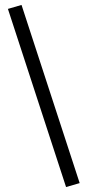

<svg xmlns="http://www.w3.org/2000/svg" viewBox="-20 -660 354 776"><path d="M302 80 247 96 12 -624 67 -640Z"/></svg>

Font: Gupter Medium
Style: Regular
Weight: 500
Designer: Octavio Pardo
Version: Version 1.000